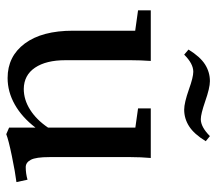

<svg xmlns="http://www.w3.org/2000/svg" viewBox="-59 -629 704 626"><g transform="rotate(90 293.0 -316.0)"><path d="M337.4 -564.5Q315.4 -564.5 271 -580.1Q231.9 -594.2 213.9 -594.2Q187.5 -594.2 158.2 -564.5L141.6 -578.6Q165 -616.7 190.2 -632.6Q215.3 -648.4 244.6 -648.4Q266.6 -648.4 311 -632.8Q352.1 -618.7 368.7 -618.7Q394 -618.7 423.8 -648.4L440.4 -634.8Q417 -596.7 391.8 -580.6Q366.7 -564.5 337.4 -564.5ZM234.4 11.2Q163.6 11.2 121.8 -44.9Q80.1 -101.1 80.1 -202.1V-404.8L13.7 -414.1V-455.6H178.7Q176.3 -421.4 176.3 -390.6V-177.2Q176.3 -114.3 200.7 -78.1Q225.1 -42 270 -41.5Q305.2 -41.5 337.9 -62.3Q370.6 -83 396 -120.6V-405.3L333.5 -414.1V-455.6H495.1Q492.2 -422.9 492.2 -390.6V-125Q492.2 -81.1 501 -64.5Q509.8 -47.9 524.9 -47.9Q545.9 -47.9 565.9 -53.7L573.7 -17.6Q542 -13.7 488.8 -2.7Q435.5 8.3 417.5 15.6L396 6.3V-79.6Q362.3 -35.6 320.8 -12.2Q279.3 11.2 234.4 11.2Z"/></g></svg>

Font: Elstob 6pt Medium
Style: Regular
Weight: 500
Designer: Peter S. Baker
Version: Version 1.015